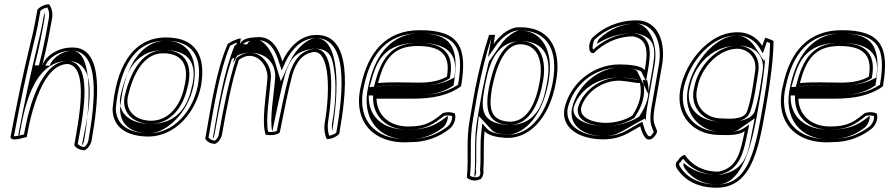

<svg xmlns="http://www.w3.org/2000/svg" viewBox="-20 -640 4155 897"><path d="M29 1C35 24 87 3 105 0C126 -121 181 -341 297 -341C399 -328 346 -72 327 38C334 51 353 62 375 62C390 55 404 37 408 16C437 -150 474 -423 316 -418C253 -418 194 -381 177 -334C199 -420 209 -475 223 -553C228 -580 221 -606 209 -620C188 -620 166 -608 155 -595C145 -539 138 -501 124 -445C83 -277 60 -161 29 1ZM45 -4C75 -163 99 -278 139 -444C153 -499 160 -538 169 -590C176 -597 190 -603 201 -605C209 -592 212 -573 208 -553C194 -475 184 -420 162 -335L191 -331C205 -369 255 -403 313 -403C451 -407 424 -157 393 16C391 30 381 42 374 47C360 46 348 39 343 33C362 -73 422 -341 302 -356H301H300C167 -356 113 -127 92 -12C73 -7 51 -2 45 -4ZM65 -7C67 -7 68 -7 71 -8C91 -118 129 -356 300 -356H305L310 -355C458 -336 381 -67 363 36C364 37 363 37 364 38C368 32 372 24 373 16C404 -160 412 -403 317 -403H316H314H313C284 -403 229 -379 212 -333L142 -335C164 -421 174 -475 188 -553C190 -564 189 -574 188 -584C179 -534 172 -497 159 -445C119 -280 95 -165 65 -7Z M506 -131C506 -44 574 -2 676 -2C803 -5 894 -117 919 -238C944 -379 894 -465 756 -465C588 -465 521 -308 506 -131ZM530 -200C556 -345 620 -450 753 -450C882 -450 928 -373 904 -238C880 -122 795 -20 679 -17C581 -17 522 -57 521 -133C523 -157 526 -178 530 -200ZM542 -188C561 -270 595 -406 745 -406C873 -406 895 -336 881 -255C880 -248 878 -242 876 -234C860 -155 815 -61 684 -61C585 -61 529 -113 542 -188ZM550 -200C546 -178 543 -156 541 -132C541 -47 606 -17 678 -17C761 -20 858 -114 884 -238C910 -383 849 -450 753 -450C655 -450 577 -353 550 -200ZM562 -188C547 -103 615 -61 684 -61C780 -61 838 -145 856 -233C858 -241 860 -247 861 -254C877 -344 841 -406 745 -406C632 -406 583 -278 562 -189ZM577 -188C598 -279 644 -391 742 -391C836 -391 865 -330 841 -234C824 -149 770 -76 686 -76C622 -76 564 -114 577 -188Z M939 8C946 21 962 32 985 32C999 26 1013 9 1017 -11C1038 -132 1064 -266 1096 -360C1166 -415 1237 -341 1229 -269C1223 -192 1201 -68 1221 -11C1242 -6 1275 -9 1287 -21C1306 -111 1322 -202 1346 -292C1366 -354 1393 -389 1446 -397C1523 -402 1521 -204 1498 -72C1492 -40 1497 -9 1507 10C1530 10 1554 -2 1565 -15C1599 -208 1633 -494 1443 -476C1378 -469 1328 -416 1299 -353C1284 -403 1254 -475 1177 -466C1145 -464 1115 -461 1101 -435L1105 -461C1084 -458 1059 -445 1044 -435C989 -307 967 -148 939 8ZM954 3C981 -149 1004 -304 1055 -426C1065 -432 1077 -438 1087 -441L1070 -346L1114 -430C1122 -445 1142 -449 1176 -451H1177C1241 -459 1269 -398 1284 -347L1296 -311L1313 -349C1341 -409 1386 -455 1442 -461C1447 -461 1451 -462 1456 -462C1607 -463 1585 -212 1551 -20C1543 -13 1530 -8 1518 -6C1512 -23 1509 -47 1513 -72C1516 -91 1518 -111 1521 -132C1534 -250 1535 -418 1448 -412H1447C1384 -403 1352 -358 1332 -294V-293C1308 -205 1291 -114 1273 -28C1264 -24 1247 -22 1233 -24C1219 -78 1240 -196 1245 -270C1249 -302 1238 -331 1221 -354C1194 -391 1141 -413 1088 -371L1084 -368L1082 -362C1050 -266 1023 -132 1002 -11C1000 2 991 12 984 17C969 16 959 9 954 3ZM974 6 975 7C978 2 981 -4 982 -11C1003 -132 1030 -266 1062 -361L1063 -364L1066 -366C1084 -380 1109 -393 1146 -394C1157 -394 1169 -393 1178 -391C1247 -377 1271 -320 1265 -270C1260 -198 1238 -84 1252 -25C1271 -113 1288 -204 1312 -293C1332 -353 1353 -399 1436 -411L1440 -412H1444C1528 -417 1533 -360 1540 -319C1553 -249 1547 -150 1533 -72C1530 -57 1530 -42 1532 -28C1566 -225 1567 -462 1456 -462C1453 -462 1451 -461 1448 -461C1416 -457 1364 -416 1334 -351L1292 -260L1265 -350C1247 -409 1208 -455 1184 -452L1182 -451H1180C1153 -449 1144 -452 1135 -433L1085 -434L1075 -424C1024 -299 1001 -146 974 6Z M1667 -242C1624 -72 1725 37 1900 24C1975 24 2033 -2 2079 -37C2104 -57 2112 -89 2105 -110C2088 -117 2070 -118 2050 -112C2000 -73 1974 -49 1887 -49C1799 -49 1741 -102 1739 -179H1908C2003 -179 2077 -195 2134 -237C2166 -421 2125 -499 1942 -499C1783 -499 1700 -397 1667 -242ZM1681 -241C1714 -392 1790 -484 1939 -484C2112 -484 2150 -417 2120 -244C2068 -209 2000 -194 1910 -194H1723V-176C1726 -92 1790 -34 1884 -34C1973 -34 2007 -62 2055 -99C2069 -102 2081 -101 2092 -98C2094 -82 2086 -61 2070 -48C2026 -15 1973 9 1902 9H1901C1883 10 1866 10 1850 9C1716 -1 1645 -97 1681 -241ZM1702 -242C1662 -81 1756 9 1871 10C1879 10 1887 10 1896 9H1899H1902C1955 9 2003 -9 2048 -43C2064 -56 2074 -81 2072 -99C2029 -65 1988 -34 1884 -34C1760 -34 1706 -102 1703 -178V-194H1910C1992 -194 2048 -206 2099 -241C2131 -426 2083 -484 1939 -484C1823 -484 1736 -402 1702 -242ZM1706 -233 1712 -253C1739 -356 1776 -440 1933 -440C2069 -440 2122 -390 2103 -282L2102 -277L2095 -274C2055 -251 1999 -239 1936 -239C1870 -239 1804 -242 1752 -237ZM1727 -235 1745 -237C1804 -243 1872 -239 1936 -239C1991 -239 2036 -248 2073 -269L2081 -274L2083 -282C2104 -399 2041 -440 1933 -440C1808 -440 1760 -363 1732 -253ZM1746 -252C1774 -360 1815 -425 1930 -425C2034 -425 2087 -390 2068 -282C2035 -263 1992 -254 1939 -254C1876 -254 1807 -258 1746 -252Z M2175 -84C2156 21 2171 95 2161 189C2174 204 2205 209 2228 195C2238 181 2241 166 2238 151C2243 93 2237 38 2244 -27C2263 -6 2300 1 2341 4C2439 11 2545 -71 2578 -260C2605 -413 2548 -522 2391 -512C2348 -503 2313 -472 2286 -434L2293 -477H2265C2238 -395 2216 -307 2198 -215ZM2190 -84 2213 -215C2230 -302 2250 -385 2276 -463L2260 -373L2297 -427C2322 -462 2356 -489 2391 -497C2398 -497 2402 -498 2408 -498C2540 -498 2588 -402 2563 -260C2561 -247 2558 -235 2555 -223C2516 -66 2426 -5 2345 -11C2304 -14 2271 -21 2256 -38L2233 -63L2229 -26C2221 41 2228 96 2223 152V155V157C2225 167 2225 175 2219 184C2205 191 2186 188 2176 181C2185 86 2172 16 2190 -84ZM2210 -84C2192 19 2205 91 2196 185C2197 185 2197 186 2198 186C2204 176 2206 165 2204 154L2203 153V152C2208 95 2201 39 2209 -27L2217 -98L2277 -33C2291 -18 2314 -14 2350 -11C2379 -9 2445 -29 2495 -118C2516 -155 2533 -203 2543 -260C2570 -411 2506 -498 2408 -498C2405 -498 2404 -497 2401 -497C2378 -490 2343 -466 2319 -431L2264 -352C2253 -308 2242 -261 2233 -215ZM2244 -230C2257 -291 2275 -449 2416 -448H2427C2545 -439 2551 -344 2537 -262C2523 -183 2501 -56 2359 -56C2353 -56 2347 -56 2340 -57C2221 -70 2228 -141 2244 -230ZM2264 -230C2247 -136 2254 -67 2347 -57C2352 -57 2355 -56 2359 -56C2464 -56 2502 -176 2517 -262C2533 -350 2512 -441 2422 -448C2315 -457 2278 -298 2264 -230ZM2279 -230C2294 -304 2330 -440 2418 -433C2496 -427 2517 -348 2502 -262C2486 -170 2448 -63 2351 -72C2269 -81 2263 -137 2279 -230Z M2617 -133C2600 -37 2694 11 2797 11C2879 11 2913 -18 2971 -50C2979 -27 2980 -13 2998 7C3025 27 3051 -18 3050 -27C3040 -60 3027 -61 3037 -130L3073 -336C3092 -442 3054 -545 2955 -545C2870 -545 2800 -513 2750 -466C2728 -447 2724 -387 2754 -392C2796 -434 2860 -470 2938 -470C3009 -456 3007 -397 2992 -311C2981 -334 2915 -339 2874 -339C2753 -339 2644 -253 2617 -133ZM2632 -133C2658 -245 2758 -324 2871 -324C2914 -324 2971 -315 2977 -303L2998 -261L3007 -311C3022 -396 3026 -469 2944 -485H2942H2941C2862 -485 2795 -449 2751 -408C2745 -417 2751 -448 2759 -455V-456C2806 -500 2871 -530 2952 -530C3038 -530 3076 -439 3058 -336L3022 -130C3012 -61 3026 -49 3034 -23C3032 -20 3031 -18 3028 -14C3020 -3 3016 -1 3009 -5C2993 -23 2994 -32 2985 -57L2981 -71L2965 -63C2905 -30 2878 -4 2800 -4C2699 -4 2619 -51 2632 -133ZM2652 -133C2636 -40 2726 -4 2800 -4C2858 -4 2880 -24 2943 -59L2994 -87L2999 -72C2997 -85 2998 -103 3002 -130L3038 -336C3058 -448 3002 -530 2952 -530C2891 -530 2830 -506 2781 -460C2776 -456 2771 -447 2769 -435C2809 -461 2867 -485 2941 -485H2948L2954 -484C3054 -464 3041 -393 3027 -311L3008 -202L2957 -307C2952 -318 2912 -324 2871 -324C2790 -324 2680 -255 2652 -133ZM2660 -137C2680 -208 2760 -281 2878 -278C2888 -278 2898 -277 2908 -276C2942 -273 2963 -267 2973 -267H3003L3006 -254C3018 -198 3001 -148 2967 -97L2966 -95L2962 -93C2925 -69 2868 -51 2806 -51C2739 -51 2649 -76 2660 -137ZM2680 -137C2668 -67 2761 -51 2806 -51C2855 -51 2905 -64 2941 -88L2944 -90L2947 -94C2981 -146 2998 -199 2985 -257L2983 -267H2973C2951 -267 2929 -274 2901 -276C2808 -291 2706 -227 2681 -139L2680 -138ZM2695 -137C2717 -215 2810 -275 2896 -261C2923 -259 2945 -252 2970 -252C2981 -198 2967 -150 2934 -100C2902 -79 2855 -66 2809 -66C2762 -66 2686 -84 2695 -137ZM3012 -32C3013 -29 3014 -28 3015 -24C3014 -28 3013 -29 3012 -32Z M3158 -222C3136 -98 3220 -15 3328 -10C3379 -8 3428 -6 3459 -27C3440 65 3427 145 3336 162C3258 162 3207 125 3180 84C3174 83 3159 91 3149 108C3127 125 3141 147 3150 158C3184 204 3242 237 3327 237C3502 237 3528 33 3564 -173C3581 -272 3593 -370 3594 -449C3579 -456 3566 -461 3555 -464L3541 -426C3524 -453 3496 -479 3453 -487C3308 -510 3182 -357 3158 -222ZM3173 -222C3175 -236 3180 -250 3184 -264C3223 -382 3330 -491 3448 -472C3486 -465 3512 -442 3528 -417L3544 -391L3563 -445C3568 -443 3573 -440 3578 -438C3576 -361 3566 -268 3549 -173C3545 -150 3541 -127 3537 -105C3504 80 3469 222 3330 222C3249 222 3194 191 3163 148V147C3152 134 3150 125 3157 119L3160 117L3162 114C3165 108 3169 104 3172 102C3203 143 3256 177 3334 177H3335H3337C3442 157 3455 61 3474 -27L3480 -58L3452 -39C3429 -23 3383 -23 3331 -25C3230 -30 3153 -107 3173 -222ZM3193 -222C3171 -98 3261 -29 3333 -25C3388 -23 3412 -23 3429 -34L3506 -87L3494 -27C3476 60 3473 153 3348 176L3342 177H3334C3255 177 3205 150 3174 121C3170 131 3176 144 3183 152C3216 197 3269 222 3330 222C3433 222 3483 86 3517 -105C3521 -128 3525 -150 3529 -173C3541 -240 3550 -306 3555 -367L3550 -354L3507 -421C3491 -447 3463 -468 3437 -473C3398 -479 3343 -461 3288 -405C3240 -355 3204 -286 3193 -222ZM3203 -230C3218 -315 3290 -427 3429 -427H3442H3446L3450 -426C3529 -413 3553 -361 3542 -301C3531 -229 3525 -179 3505 -118C3487 -73 3406 -69 3360 -71C3352 -71 3345 -72 3339 -72C3226 -77 3182 -153 3203 -230ZM3223 -231C3201 -144 3260 -75 3341 -72C3378 -70 3461 -59 3484 -116L3485 -117C3505 -179 3511 -230 3522 -301C3534 -368 3498 -417 3439 -427H3438C3331 -434 3240 -329 3223 -231ZM3238 -230C3254 -323 3340 -418 3435 -412C3487 -403 3518 -361 3507 -301C3496 -229 3490 -179 3470 -119C3454 -79 3388 -85 3344 -87C3270 -90 3217 -153 3238 -230Z M3638 -242C3595 -72 3696 37 3871 24C3946 24 4004 -2 4050 -37C4075 -57 4083 -89 4076 -110C4059 -117 4041 -118 4021 -112C3971 -73 3945 -49 3858 -49C3770 -49 3712 -102 3710 -179H3879C3974 -179 4048 -195 4105 -237C4137 -421 4096 -499 3913 -499C3754 -499 3671 -397 3638 -242ZM3652 -241C3685 -392 3761 -484 3910 -484C4083 -484 4121 -417 4091 -244C4039 -209 3971 -194 3881 -194H3694V-176C3697 -92 3761 -34 3855 -34C3944 -34 3978 -62 4026 -99C4040 -102 4052 -101 4063 -98C4065 -82 4057 -61 4041 -48C3997 -15 3944 9 3873 9H3872C3854 10 3837 10 3821 9C3687 -1 3616 -97 3652 -241ZM3673 -242C3633 -81 3727 9 3842 10C3850 10 3858 10 3867 9H3870H3873C3926 9 3974 -9 4019 -43C4035 -56 4045 -81 4043 -99C4000 -65 3959 -34 3855 -34C3731 -34 3677 -102 3674 -178V-194H3881C3963 -194 4019 -206 4070 -241C4102 -426 4054 -484 3910 -484C3794 -484 3707 -402 3673 -242ZM3677 -233 3683 -253C3710 -356 3747 -440 3904 -440C4040 -440 4093 -390 4074 -282L4073 -277L4066 -274C4026 -251 3970 -239 3907 -239C3841 -239 3775 -242 3723 -237ZM3698 -235 3716 -237C3775 -243 3843 -239 3907 -239C3962 -239 4007 -248 4044 -269L4052 -274L4054 -282C4075 -399 4012 -440 3904 -440C3779 -440 3731 -363 3703 -253ZM3717 -252C3745 -360 3786 -425 3901 -425C4005 -425 4058 -390 4039 -282C4006 -263 3963 -254 3910 -254C3847 -254 3778 -258 3717 -252Z"/></svg>

Font: Snowfall
Style: EcoObl
Weight: 400
Designer: Jasper
Foundry: Cannot Into Space Fonts
Version: Version 0.9